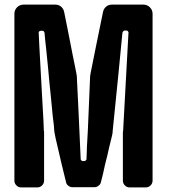

<svg xmlns="http://www.w3.org/2000/svg" viewBox="-20 -820 752 840"><path d="M43 -759.8V-394.5V-30.3C43 -21.5 45.9 -14.6 51.8 -8.8C57.6 -2.9 64.5 0 73.2 0H142.6C151.4 0 158.2 -2.9 164.1 -8.8C169.9 -14.6 172.9 -21.5 172.9 -30.3V-239.3V-243.2C172.9 -244.1 172.9 -246.1 171.9 -247.1C171.9 -253.9 170.9 -270.5 169.9 -295.9C168.9 -320.3 167 -349.6 165 -382.8C162.1 -433.6 159.2 -487.3 156.2 -543C153.3 -599.6 150.4 -643.6 149.4 -675.8C148.4 -678.7 149.4 -680.7 151.4 -682.6C154.3 -684.6 157.2 -685.5 160.2 -685.5H161.1H165C167 -685.5 168.9 -684.6 170.9 -683.6C172.9 -681.6 173.8 -679.7 174.8 -676.8C175.8 -659.2 178.7 -636.7 181.6 -609.4C184.6 -582 187.5 -552.7 190.4 -522.5C193.4 -485.4 197.3 -448.2 201.2 -410.2C205.1 -372.1 208 -338.9 210.9 -310.5C212.9 -295.9 214.8 -282.2 215.8 -270.5C216.8 -258.8 216.8 -250 217.8 -244.1C218.8 -241.2 218.8 -237.3 219.7 -233.4C220.7 -228.5 221.7 -222.7 223.6 -213.9C243.2 -128.9 257.8 -66.4 268.6 -24.4C269.5 -17.6 273.4 -11.7 278.3 -7.8C284.2 -2.9 290 -1 296.9 -1H392.6C399.4 -1 406.2 -2.9 411.1 -7.8C417 -11.7 420.9 -17.6 421.9 -24.4C424.8 -35.2 427.7 -46.9 430.7 -59.6C433.6 -72.3 436.5 -85.9 439.5 -99.6C446.3 -125 452.1 -149.4 457 -172.9C462.9 -197.3 466.8 -213.9 469.7 -224.6C470.7 -227.5 470.7 -231.4 471.7 -234.4C472.7 -237.3 472.7 -241.2 472.7 -244.1C492.2 -436.5 506.8 -581.1 515.6 -676.8C516.6 -679.7 517.6 -681.6 519.5 -683.6C521.5 -685.5 523.4 -686.5 526.4 -686.5H532.2C535.2 -686.5 538.1 -685.5 540 -682.6C542 -680.7 543 -678.7 542 -675.8C531.2 -485.4 523.4 -341.8 518.6 -247.1C518.6 -246.1 518.6 -244.1 517.6 -243.2V-239.3V-30.3C517.6 -21.5 520.5 -14.6 526.4 -8.8C532.2 -2.9 539.1 0 547.9 0H617.2C626 0 632.8 -2.9 638.7 -8.8C644.5 -14.6 647.5 -21.5 647.5 -30.3V-759.8C647.5 -770.5 643.6 -780.3 635.7 -788.1C627.9 -795.9 618.2 -799.8 607.4 -799.8H469.7C460 -799.8 451.2 -796.9 444.3 -791C437.5 -785.2 432.6 -777.3 430.7 -767.6C406.2 -649.4 388.7 -561.5 377 -502.9C376 -499 376 -495.1 375 -491.2C374 -487.3 374 -483.4 374 -479.5C373 -462.9 372.1 -431.6 370.1 -385.7C368.2 -340.8 366.2 -294.9 364.3 -249C363.3 -224.6 361.3 -201.2 360.4 -179.7C359.4 -157.2 359.4 -138.7 358.4 -124C358.4 -121.1 357.4 -119.1 355.5 -118.2C353.5 -116.2 350.6 -115.2 347.7 -115.2H342.8C339.8 -115.2 337.9 -116.2 335.9 -118.2C334 -119.1 333 -121.1 333 -124C326.2 -282.2 320.3 -400.4 316.4 -479.5C316.4 -483.4 316.4 -487.3 315.4 -491.2C314.5 -494.1 314.5 -498 313.5 -502C312.5 -508.8 310.5 -519.5 307.6 -532.2C304.7 -544.9 301.8 -558.6 298.8 -575.2C293 -605.5 286.1 -638.7 279.3 -674.8C272.5 -710.9 265.6 -741.2 260.7 -767.6C258.8 -777.3 253.9 -785.2 247.1 -791C240.2 -796.9 231.4 -799.8 221.7 -799.8H83C72.3 -799.8 62.5 -795.9 54.7 -788.1C46.9 -780.3 43 -770.5 43 -759.8Z"/></svg>

Font: Yellow Ladder Regular
Style: Regular
Weight: 400
Designer: Zima Creative
Version: Version 2.002